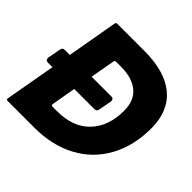

<svg xmlns="http://www.w3.org/2000/svg" viewBox="-192 -936 1109 1109"><g transform="rotate(45 363.0 -381.5)"><path d="M376 -763Q545 -763 633 -689Q721 -615 721 -475Q721 -332 662 -224.5Q603 -117 494.5 -58.5Q386 0 241 0H21Q16 0 13.5 -3Q11 -6 12 -11L67 -321H29Q19 -321 14.5 -327Q10 -333 11 -343L26 -424Q29 -442 47 -442H88L143 -754Q145 -763 154 -763ZM267 -160Q396 -160 467 -234.5Q538 -309 538 -436Q538 -518 487.5 -560.5Q437 -603 345 -603H304Q295 -603 293 -594L266 -442H428Q438 -442 442.5 -436Q447 -430 446 -420L431 -339Q428 -321 410 -321H245L219 -171V-169Q219 -160 228 -160Z"/></g></svg>

Font: Open Sauce Two Black Italic
Style: Regular
Weight: 900
Italic angle: -10°
Designer: Alfredo Marco Pradil
Foundry: Creative Sauce Fz LLC
Version: Version 1.477